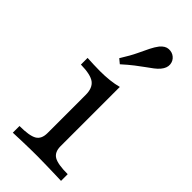

<svg xmlns="http://www.w3.org/2000/svg" viewBox="-216 -710 754 754"><g transform="rotate(45 161.0 -332.5)"><path d="M31.5 0V-37.1Q86.3 -37.1 107.7 -49.6Q129 -62.1 129 -95.2V-307.3Q129 -345.2 107.7 -361.3Q86.3 -377.4 31.5 -378.2V-415.3Q48.4 -414.5 66.1 -413.7Q83.9 -412.9 102.4 -412.9Q130.6 -412.9 155.6 -415.7Q180.6 -418.5 201.6 -424.2V-95.2Q201.6 -62.1 223 -49.6Q244.4 -37.1 299.2 -37.1V0Q286.3 -0.8 264.1 -1.2Q241.9 -1.6 216.1 -2.4Q190.3 -3.2 165.3 -3.2Q127.4 -3.2 89.1 -2Q50.8 -0.8 31.5 0ZM138.7 -487.1 120.2 -502.4Q144.4 -541.1 156.9 -567.7Q169.4 -594.4 178.6 -612.9Q187.9 -631.5 198.4 -645.2Q214.5 -664.5 232.7 -665.3Q250.8 -666.1 263.7 -655.6Q277.4 -644.4 279 -626.2Q280.6 -608.1 265.3 -589.5Q256.5 -579 244.8 -570.2Q233.1 -561.3 217.7 -550.4Q202.4 -539.5 183.1 -524.6Q163.7 -509.7 138.7 -487.1Z"/></g></svg>

Font: Playfair 9pt Light
Style: Regular
Weight: 300
Designer: Claus Eggers Sørensen
Foundry: Claus Eggers Sørensen
Version: Version 2.001;gftools[0.9.30]